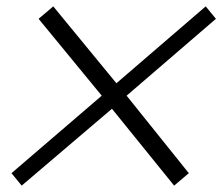

<svg xmlns="http://www.w3.org/2000/svg" viewBox="-20 -585 700 602"><path d="M16 -42 299 -285 101 -526 147 -565 345 -324 625 -565 657 -526 377 -285 572 -42 526 -3 331 -244 48 -3Z"/></svg>

Font: Fahkwang ExtraLight
Style: Italic
Weight: 275
Italic angle: -10°
Designer: Suppakit Chalermlarp | Katatrad Co.,Ltd.
Foundry: Cadson Demak Co.,Ltd.
Version: Version 1.000; ttfautohint (v1.6)